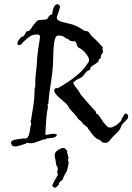

<svg xmlns="http://www.w3.org/2000/svg" viewBox="-20 -654 623 903"><path d="M583 -104C583 -115 576 -120 573 -120C565 -120 562 -111 558 -104C553 -97 552 -95 552 -94V-92C552 -84 519 -54 498 -54C488 -54 480 -62 470 -75C456 -92 471 -75 441 -116C439 -117 435 -118 433 -119C431 -122 433 -127 430 -130C426 -135 422 -137 419 -141C404 -160 353 -212 353 -222C353 -222 324 -258 324 -265C324 -265 331 -272 332 -272C341 -282 357 -285 364 -291C371 -295 384 -315 390 -320C393 -322 405 -325 405 -329C405 -330 404 -333 404 -334C410 -347 444 -358 444 -368C444 -370 444 -372 444 -373C444 -377 450 -375 452 -378C455 -383 453 -388 455 -393C461 -402 465 -408 465 -413C465 -417 462 -417 462 -421C462 -423 463 -428 463 -430C463 -437 455 -439 452 -444C439 -460 425 -471 412 -484C405 -491 400 -501 394 -506C390 -508 381 -508 378 -509C356 -521 348 -530 320 -539C280 -550 247 -552 247 -571C247 -577 262 -610 262 -624V-626C261 -626 255 -633 255 -633C253 -634 251 -634 250 -634C229 -634 226 -591 226 -589C224 -586 214 -583 211 -579C204 -570 206 -567 200 -564C190 -559 168 -563 156 -557C153 -555 131 -529 131 -528C130 -523 117 -509 117 -509C113 -507 108 -509 105 -506C100 -500 96 -489 91 -484C88 -481 83 -483 80 -480C71 -470 62 -461 62 -449C62 -442 66 -442 70 -442C82 -442 87 -456 95 -462C112 -476 124 -492 155 -492C162 -492 168 -490 168 -481C168 -472 165 -457 164 -451C157 -412 155 -387 153 -349C151 -322 146 -296 146 -276C146 -264 146 -260 146 -256C146 -254 146 -253 146 -250C142 -236 142 -225 142 -210C141 -167 130 -122 127 -94C126 -88 124 -87 124 -85C124 -80 127 -75 127 -68C124 -64 124 -61 124 -61C118 -20 114 -2 97 -2C94 -2 92 -3 91 -3C65 1 32 1 32 18C32 20 32 21 33 23V22C33 22 37 31 36 30C40 34 52 35 50 35C64 35 84 26 98 23C102 22 103 18 110 18C115 18 119 20 126 20C147 20 173 2 193 1C197 1 199 -2 200 -3C218 -6 244 -3 248 -21C243 -24 238 -25 232 -25C221 -25 209 -20 197 -20C196 -20 194 -21 193 -21C196 -62 197 -112 204 -141C205 -146 205 -149 205 -151C205 -156 204 -156 204 -163C206 -163 208 -167 208 -169C208 -171 208 -174 208 -176V-178C214 -240 226 -295 229 -349C232 -389 227 -487 253 -487C281 -487 289 -474 291 -473C295 -472 298 -472 302 -469C305 -468 308 -463 310 -462C316 -459 331 -461 335 -458C341 -454 340 -440 346 -433C350 -429 359 -426 364 -422C381 -409 399 -385 399 -372C399 -361 394 -360 390 -353C365 -310 302 -269 277 -254C277 -254 254 -240 251 -239C250 -239 248 -240 246 -240C238 -240 235 -232 235 -229C235 -207 281 -180 298 -159C300 -157 302 -150 306 -145C319 -127 336 -116 346 -97C351 -89 367 -83 368 -75C368 -70 393 -58 394 -50C394 -46 396 -48 397 -46C414 -20 431 -1 441 1C453 4 456 12 462 16C467 17 472 18 475 18C492 18 498 3 510 -10C525 -26 539 -35 546 -50C549 -56 551 -64 554 -68C561 -79 583 -93 583 -104ZM303 112C303 105 299 101 299 98C299 96 302 93 303 93V94C300 75 295 62 295 63C295 61 296 58 296 56C296 53 284 44 284 43H285C283 42 281 42 279 42C271 42 262 46 262 46H263C254 49 237 61 237 75C237 81 239 90 241 98C242 105 243 116 245 123C246 127 252 132 252 140C252 146 249 151 249 152C249 159 252 163 252 168C252 170 247 177 245 181C241 187 226 213 226 220C226 224 237 229 239 229C247 227 257 214 257 213C257 211 257 209 257 208C257 208 257 208 257 207C269 191 274 199 279 178C280 174 294 153 295 148C298 135 302 121 303 112Z"/></svg>

Font: Jim Nightshade
Style: Regular
Weight: 400
Designer: Astigmatic (AOETI)
Foundry: Astigmatic (AOETI)
Version: Version 1.000